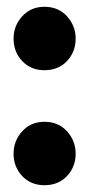

<svg xmlns="http://www.w3.org/2000/svg" viewBox="-20 -528 263 566"><path d="M203 -75Q203 -36 177.5 -9Q152 18 111 18Q71 18 45.5 -9Q20 -36 20 -75Q20 -113 45.5 -141Q71 -169 111 -169Q152 -169 177.5 -141Q203 -113 203 -75ZM203 -414Q203 -375 177.5 -348Q152 -321 111 -321Q71 -321 45.5 -348Q20 -375 20 -414Q20 -452 45.5 -480Q71 -508 111 -508Q152 -508 177.5 -480Q203 -452 203 -414Z"/></svg>

Font: Fira Sans Extra Condensed ExtraBold
Style: Regular
Weight: 800
Width: 1
Designer: Carrois Corporate & Edenspiekermann AG
Foundry: Carrois Corporate GbR & Edenspiekermann AG
Version: Version 4.203